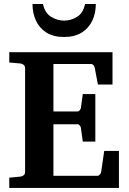

<svg xmlns="http://www.w3.org/2000/svg" viewBox="-20 -929 638 949"><path d="M567.9 0H25.9V-50.8L81.1 -56.2Q89.8 -57.1 96.9 -62.7Q104 -68.4 104 -78.1V-592.8Q104 -602.5 96.9 -608.4Q89.8 -614.3 81.1 -615.2L25.9 -620.1V-670.9H536.1V-511.2H463.9L448.2 -594.2Q446.3 -601.6 441.7 -607.2Q437 -612.8 430.2 -612.8H244.1V-377.9H362.8Q369.6 -377.9 374.5 -384.5Q379.4 -391.1 379.9 -396L389.2 -463.9H451.2V-229H389.2L379.9 -296.9Q379.4 -302.2 374.5 -308.6Q369.6 -314.9 362.8 -314.9H244.1V-60.1H461.9Q468.3 -60.1 473.9 -66.9Q479.5 -73.7 480 -79.1L495.1 -183.1H567.9ZM453.6 -909.2Q453.6 -864.3 436.3 -827.1Q418.9 -790 384 -768.1Q349.1 -746.1 296.4 -746.1Q244.1 -746.1 209.5 -768.1Q174.8 -790 157.7 -827.1Q140.6 -864.3 140.6 -909.2H192.4Q202.1 -864.3 232.9 -845.7Q263.7 -827.1 296.4 -827.1Q330.6 -827.1 360.8 -845.7Q391.1 -864.3 400.4 -909.2Z"/></svg>

Font: Charis
Style: Bold
Weight: 700
Designer: Walt Agee, Miriam Martin, Annie Olsen, Victor Gaultney, Lorna Priest, Alan Ward, Bob Hallissy, Martin Hosken, Sharon Cor
Foundry: SIL Global
Version: Version 7.000